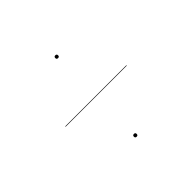

<svg xmlns="http://www.w3.org/2000/svg" viewBox="-103 -673 684 684"><g transform="rotate(-45 239.0 -331.0)"><path d="M246 -133Q246 -126 239 -126Q232 -126 232 -133Q232 -140 239 -140Q246 -140 246 -133ZM246 -529Q246 -522 239 -522Q232 -522 232 -529Q232 -536 239 -536Q246 -536 246 -529ZM85 -332H393V-330H85Z"/></g></svg>

Font: FiraGO Two
Style: Regular
Weight: 100
Designer: bBox Type
Foundry: bBox Type GmbH
Version: Version 1.001